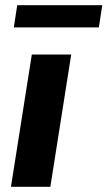

<svg xmlns="http://www.w3.org/2000/svg" viewBox="-20 -716 412 736"><path d="M22 0 102 -507H253L173 0ZM33 -611 46 -696H372L359 -611Z"/></svg>

Font: Mulish ExtraBold
Style: Italic
Weight: 800
Italic angle: -9°
Designer: Vernon Adams
Foundry: Vernon Adams
Version: Version 3.603; ttfautohint (v1.8.3)